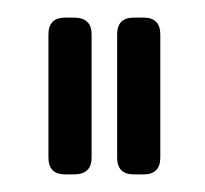

<svg xmlns="http://www.w3.org/2000/svg" viewBox="-20 -750 233 218"><path d="M132 -730H143Q162 -730 162 -711V-571Q162 -552 143 -552H132Q113 -552 113 -571V-711Q113 -730 132 -730ZM54 -730H64Q84 -730 84 -711V-571Q84 -552 64 -552H54Q35 -552 35 -571V-711Q35 -730 54 -730Z"/></svg>

Font: Text Me One
Style: Regular
Weight: 400
Designer: Julia Petretta
Foundry: Julia Petretta
Version: Version 1.003